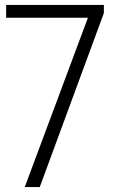

<svg xmlns="http://www.w3.org/2000/svg" viewBox="-20 -760 471 780"><path d="M80.5 0 344.5 -707.5 359.5 -688H5V-740H402V-707L141.5 0Z"/></svg>

Font: Encode Sans SemiCondensed Light
Style: Regular
Weight: 300
Width: 4
Designer: Multiple Designers
Foundry: Impallari Type
Version: Version 3.002